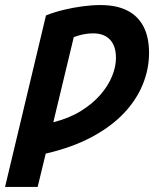

<svg xmlns="http://www.w3.org/2000/svg" viewBox="-46 -555 638 760"><path d="M-26 185 136 -494Q169 -507 206 -516Q243 -525 281 -530Q319 -535 351 -535Q415 -535 457.5 -513.5Q500 -492 522 -450Q544 -408 544 -345Q544 -282 519 -220.5Q494 -159 443.5 -106Q393 -53 316 -12Q239 29 135 53L103 185ZM165 -71Q228 -87 274 -115.5Q320 -144 351 -179.5Q382 -215 397.5 -253Q413 -291 413 -326Q413 -373 389.5 -398Q366 -423 322 -423Q303 -423 283.5 -419Q264 -415 246 -408Z"/></svg>

Font: Ubuntu Sans
Style: Bold Italic
Weight: 700
Italic angle: -13.5°
Designer: Dalton Maag Ltd
Foundry: Dalton Maag Ltd
Version: Version 1.006